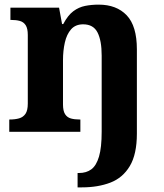

<svg xmlns="http://www.w3.org/2000/svg" viewBox="-20 -569 707 829"><path d="M315 240V178H321Q353 178 374.5 162Q396 146 407.5 107Q419 68 419 0V-329Q419 -394 401 -429Q383 -464 339 -464Q306 -464 287 -442.5Q268 -421 260 -385.5Q252 -350 252 -309V-118Q252 -90 261 -76Q270 -62 286 -57.5Q302 -53 324 -53H327V0H20V-53H22Q45 -53 62.5 -58Q80 -63 90 -77.5Q100 -92 100 -122V-418Q100 -446 91 -460Q82 -474 66 -478.5Q50 -483 28 -483H25V-536H235L248 -465H253Q273 -503 296.5 -520.5Q320 -538 347.5 -543.5Q375 -549 406 -549Q483 -549 527 -503Q571 -457 571 -356V8Q571 97 540.5 148Q510 199 456.5 219.5Q403 240 334 240Z"/></svg>

Font: Noto Serif Tamil
Style: Bold
Weight: 700
Designer: Indian Type Foundry, Tom Grace, and the Monotype Design Team
Foundry: Monotype Imaging Inc.
Version: Version 2.003